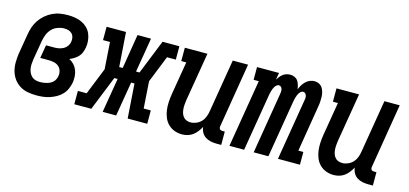

<svg xmlns="http://www.w3.org/2000/svg" viewBox="-53 -877 2605 1223"><g transform="rotate(15 1250.0 -265.0)"><path d="M213 8Q183 8 154.5 2.5Q126 -3 102.5 -18Q79 -33 63 -55.5Q47 -78 39.5 -105.5Q32 -133 32.5 -162.5Q33 -192 37 -221L59 -351Q63 -377 71.5 -402Q80 -427 95 -449Q110 -471 131 -489Q152 -507 176.5 -518.5Q201 -530 226.5 -534Q252 -538 278 -538Q301 -538 324.5 -534Q348 -530 368.5 -520.5Q389 -511 405 -495.5Q421 -480 430 -459Q439 -438 441.5 -414.5Q444 -391 440 -368Q437 -352 431 -336Q425 -320 413.5 -307.5Q402 -295 387.5 -286Q373 -277 357 -270Q375 -261 388.5 -246.5Q402 -232 409.5 -213.5Q417 -195 418.5 -174Q420 -153 417 -132Q413 -111 404 -89.5Q395 -68 379 -51Q363 -34 342.5 -22.5Q322 -11 300.5 -4Q279 3 257 5.5Q235 8 213 8ZM215 -80Q226 -80 237 -81.5Q248 -83 258.5 -86Q269 -89 279.5 -94Q290 -99 298.5 -107.5Q307 -116 311.5 -126.5Q316 -137 318 -147Q321 -165 316 -182Q311 -199 298 -210Q285 -221 267.5 -225Q250 -229 232 -229H176L191 -316H246Q261 -316 276 -319Q291 -322 305 -329.5Q319 -337 328.5 -350.5Q338 -364 340 -379Q343 -393 340 -407.5Q337 -422 327.5 -432Q318 -442 304.5 -446Q291 -450 276 -450Q255 -450 233 -442Q211 -434 195 -417.5Q179 -401 170.5 -380Q162 -359 158 -337L136 -207Q134 -192 133 -176.5Q132 -161 134.5 -146.5Q137 -132 143.5 -119Q150 -106 160.5 -96.5Q171 -87 185.5 -83.5Q200 -80 215 -80Z M462 0V-88H520L591 -265L579 -442H533V-530H661L677 -303H700L737 -530H826L788 -303H811L902 -530H1013V-442H955L884 -265L896 -88H943V0H814L798 -227H776L738 0H649L687 -227H665L574 0Z M1173 8Q1147 8 1123 -1Q1099 -10 1081.5 -27.5Q1064 -45 1054.5 -68Q1045 -91 1041.5 -116.5Q1038 -142 1039.5 -168.5Q1041 -195 1045 -221L1082 -442H1049V-530H1198L1144 -207Q1142 -193 1141 -178.5Q1140 -164 1141 -150.5Q1142 -137 1146 -124Q1150 -111 1158.5 -100.5Q1167 -90 1179.5 -85Q1192 -80 1207 -80Q1225 -80 1244 -88Q1263 -96 1276.5 -110.5Q1290 -125 1297 -143.5Q1304 -162 1307 -181L1365 -530H1466L1396 -105Q1395 -100 1396 -95Q1397 -90 1399.5 -86.5Q1402 -83 1407 -81.5Q1412 -80 1417 -80H1433V8H1402Q1382 8 1363 4Q1344 0 1328.5 -10Q1313 -20 1303.5 -36.5Q1294 -53 1292 -73Q1283 -56 1271 -40.5Q1259 -25 1243.5 -13.5Q1228 -2 1209.5 3Q1191 8 1173 8Z M1485 0 1559 -446H1525V-530H1670L1662 -484Q1669 -495 1677 -505Q1685 -515 1695.5 -523Q1706 -531 1718.5 -534.5Q1731 -538 1743 -538Q1758 -538 1771.5 -532Q1785 -526 1793 -514.5Q1801 -503 1805 -489Q1809 -475 1811 -460Q1817 -475 1825.5 -489Q1834 -503 1846 -514.5Q1858 -526 1873 -532Q1888 -538 1903 -538Q1919 -538 1933 -531Q1947 -524 1955 -511.5Q1963 -499 1967 -484Q1971 -469 1971.5 -453Q1972 -437 1971 -421Q1970 -405 1967 -389L1917 -84H1950V0H1805L1872 -405Q1874 -413 1874 -421Q1874 -429 1871.5 -436.5Q1869 -444 1863.5 -449Q1858 -454 1850 -454Q1842 -454 1835 -448Q1828 -442 1823.5 -435Q1819 -428 1816 -420Q1813 -412 1811 -404.5Q1809 -397 1807 -389Q1805 -381 1804 -373L1742 0H1645L1712 -405Q1713 -413 1713.5 -421Q1714 -429 1711.5 -436.5Q1709 -444 1703.5 -449Q1698 -454 1690 -454Q1682 -454 1675 -448Q1668 -442 1663.5 -435Q1659 -428 1656 -420Q1653 -412 1651 -404.5Q1649 -397 1647 -389Q1645 -381 1644 -373L1582 0Z M2173 8Q2147 8 2123 -1Q2099 -10 2081.5 -27.5Q2064 -45 2054.5 -68Q2045 -91 2041.5 -116.5Q2038 -142 2039.5 -168.5Q2041 -195 2045 -221L2082 -442H2049V-530H2198L2144 -207Q2142 -193 2141 -178.5Q2140 -164 2141 -150.5Q2142 -137 2146 -124Q2150 -111 2158.5 -100.5Q2167 -90 2179.5 -85Q2192 -80 2207 -80Q2225 -80 2244 -88Q2263 -96 2276.5 -110.5Q2290 -125 2297 -143.5Q2304 -162 2307 -181L2365 -530H2466L2396 -105Q2395 -100 2396 -95Q2397 -90 2399.5 -86.5Q2402 -83 2407 -81.5Q2412 -80 2417 -80H2433V8H2402Q2382 8 2363 4Q2344 0 2328.5 -10Q2313 -20 2303.5 -36.5Q2294 -53 2292 -73Q2283 -56 2271 -40.5Q2259 -25 2243.5 -13.5Q2228 -2 2209.5 3Q2191 8 2173 8Z"/></g></svg>

Font: Iosevka Slab Semibold
Style: Italic
Weight: 600
Italic angle: -9°
Monospace: yes
Designer: Belleve Invis
Foundry: Belleve Invis
Version: Version 11.1.1; ttfautohint (v1.8.3)